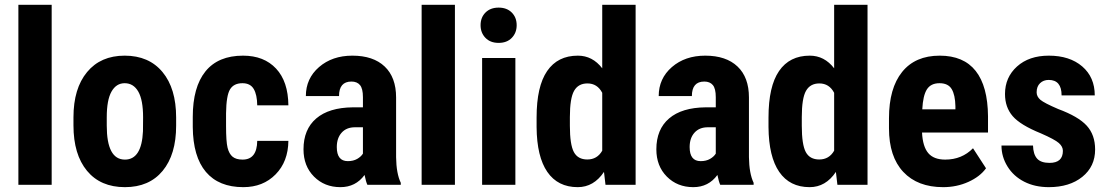

<svg xmlns="http://www.w3.org/2000/svg" viewBox="-20 -770 4619 800"><path d="M195.3 0H56.6V-750H195.3Z M286.1 -281.2Q286.1 -401.4 342.8 -469.7Q399.4 -538.1 499.5 -538.1Q600.6 -538.1 657.2 -469.7Q713.9 -401.4 713.9 -280.3V-246.6Q713.9 -126 657.7 -58.1Q601.6 9.8 500.5 9.8Q398.9 9.8 342.5 -58.3Q286.1 -126.5 286.1 -247.6ZM424.8 -246.6Q424.8 -105 500.5 -105Q570.3 -105 575.7 -223.1L576.2 -281.2Q576.2 -353.5 556.2 -388.4Q536.1 -423.3 499.5 -423.3Q464.4 -423.3 444.6 -388.4Q424.8 -353.5 424.8 -281.2Z M990.7 -105Q1050.8 -105 1051.8 -183.1H1181.6Q1180.7 -96.7 1128.4 -43.5Q1076.2 9.8 993.7 9.8Q891.6 9.8 837.9 -53.7Q784.2 -117.2 783.2 -240.7V-282.7Q783.2 -407.2 836.2 -472.7Q889.2 -538.1 992.7 -538.1Q1080.1 -538.1 1130.4 -484.1Q1180.7 -430.2 1181.6 -331.1H1051.8Q1051.3 -375.5 1037.1 -399.4Q1022.9 -423.3 990.2 -423.3Q954.1 -423.3 938.5 -397.7Q922.9 -372.1 921.9 -298.3V-244.6Q921.9 -180.2 928.2 -154.5Q934.6 -128.9 949.2 -116.9Q963.9 -105 990.7 -105Z M1510.7 0Q1504.9 -12.2 1499 -41Q1461.9 9.8 1398.4 9.8Q1332 9.8 1288.3 -34.2Q1244.6 -78.1 1244.6 -147.9Q1244.6 -231 1297.6 -276.4Q1350.6 -321.8 1450.2 -322.8H1492.2V-365.2Q1492.2 -400.9 1480 -415.5Q1467.8 -430.2 1444.3 -430.2Q1392.6 -430.2 1392.6 -369.6H1254.4Q1254.4 -442.9 1309.3 -490.5Q1364.3 -538.1 1448.2 -538.1Q1535.2 -538.1 1582.8 -492.9Q1630.4 -447.8 1630.4 -363.8V-115.2Q1631.3 -46.9 1649.9 -8.3V0ZM1429.2 -98.6Q1452.1 -98.6 1468.3 -107.9Q1484.4 -117.2 1492.2 -129.9V-239.7H1459Q1423.8 -239.7 1403.6 -217.3Q1383.3 -194.8 1383.3 -157.2Q1383.3 -98.6 1429.2 -98.6Z M1875.5 0H1736.8V-750H1875.5Z M2127.4 0H1988.8V-528.3H2127.4ZM1982.4 -665Q1982.4 -697.3 2002.9 -717.8Q2023.4 -738.3 2057.6 -738.3Q2091.8 -738.3 2112.3 -717.8Q2132.8 -697.3 2132.8 -665Q2132.8 -633.3 2112.5 -612.3Q2092.3 -591.3 2057.6 -591.3Q2022.9 -591.3 2002.7 -612.3Q1982.4 -633.3 1982.4 -665Z M2215.8 -280.3Q2215.8 -410.2 2259.8 -474.1Q2303.7 -538.1 2387.7 -538.1Q2448.7 -538.1 2489.3 -485.4V-750H2628.4V0H2502.9L2496.6 -53.7Q2454.1 9.8 2387.2 9.8Q2304.2 9.8 2260.5 -53.7Q2216.8 -117.2 2215.8 -240.2ZM2354.5 -245.6Q2354.5 -167.5 2371.1 -136.5Q2387.7 -105.5 2427.2 -105.5Q2468.3 -105.5 2489.3 -142.1V-383.3Q2468.8 -422.4 2427.7 -422.4Q2389.6 -422.4 2372.1 -391.6Q2354.5 -360.8 2354.5 -282.2Z M2981 0Q2975.1 -12.2 2969.2 -41Q2932.1 9.8 2868.7 9.8Q2802.2 9.8 2758.5 -34.2Q2714.8 -78.1 2714.8 -147.9Q2714.8 -231 2767.8 -276.4Q2820.8 -321.8 2920.4 -322.8H2962.4V-365.2Q2962.4 -400.9 2950.2 -415.5Q2938 -430.2 2914.6 -430.2Q2862.8 -430.2 2862.8 -369.6H2724.6Q2724.6 -442.9 2779.5 -490.5Q2834.5 -538.1 2918.5 -538.1Q3005.4 -538.1 3053 -492.9Q3100.6 -447.8 3100.6 -363.8V-115.2Q3101.6 -46.9 3120.1 -8.3V0ZM2899.4 -98.6Q2922.4 -98.6 2938.5 -107.9Q2954.6 -117.2 2962.4 -129.9V-239.7H2929.2Q2894 -239.7 2873.8 -217.3Q2853.5 -194.8 2853.5 -157.2Q2853.5 -98.6 2899.4 -98.6Z M3182.1 -280.3Q3182.1 -410.2 3226.1 -474.1Q3270 -538.1 3354 -538.1Q3415 -538.1 3455.6 -485.4V-750H3594.7V0H3469.2L3462.9 -53.7Q3420.4 9.8 3353.5 9.8Q3270.5 9.8 3226.8 -53.7Q3183.1 -117.2 3182.1 -240.2ZM3320.8 -245.6Q3320.8 -167.5 3337.4 -136.5Q3354 -105.5 3393.6 -105.5Q3434.6 -105.5 3455.6 -142.1V-383.3Q3435.1 -422.4 3394 -422.4Q3356 -422.4 3338.4 -391.6Q3320.8 -360.8 3320.8 -282.2Z M3909.7 9.8Q3803.2 9.8 3743.7 -53.7Q3684.1 -117.2 3684.1 -235.4V-277.3Q3684.1 -402.3 3738.8 -470.2Q3793.5 -538.1 3895.5 -538.1Q3995.1 -538.1 4045.4 -474.4Q4095.7 -410.6 4096.7 -285.6V-217.8H3821.8Q3824.7 -159.2 3847.7 -132.1Q3870.6 -105 3918.5 -105Q3987.8 -105 4034.2 -152.3L4088.4 -68.8Q4063 -33.7 4014.6 -12Q3966.3 9.8 3909.7 9.8ZM3822.8 -314.5H3960.9V-327.1Q3960 -374.5 3945.3 -398.9Q3930.7 -423.3 3894.5 -423.3Q3858.4 -423.3 3842 -397.5Q3825.7 -371.6 3822.8 -314.5Z M4408.7 -141.6Q4408.7 -159.2 4391.8 -174.1Q4375 -189 4316.9 -214.4Q4231.4 -249 4199.5 -286.1Q4167.5 -323.2 4167.5 -378.4Q4167.5 -447.8 4217.5 -492.9Q4267.6 -538.1 4350.1 -538.1Q4437 -538.1 4489.3 -493.2Q4541.5 -448.2 4541.5 -372.6H4403.3Q4403.3 -437 4349.6 -437Q4327.6 -437 4313.5 -423.3Q4299.3 -409.7 4299.3 -385.3Q4299.3 -367.7 4314.9 -354.2Q4330.6 -340.8 4388.7 -315.9Q4473.1 -284.7 4508.1 -246.3Q4543 -208 4543 -147Q4543 -76.2 4489.7 -33.2Q4436.5 9.8 4350.1 9.8Q4292 9.8 4247.6 -12.9Q4203.1 -35.6 4178 -76.2Q4152.8 -116.7 4152.8 -163.6H4284.2Q4285.2 -127.4 4301 -109.4Q4316.9 -91.3 4353 -91.3Q4408.7 -91.3 4408.7 -141.6Z"/></svg>

Font: Roboto Condensed
Style: Bold
Weight: 700
Designer: Google
Version: Version 2.134; 2016